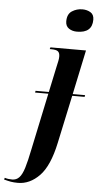

<svg xmlns="http://www.w3.org/2000/svg" viewBox="-191 -803 551 1081"><g transform="rotate(5 85.0 -262.5)"><path d="M210 -637Q183 -637 164 -650Q145 -663 145 -690Q145 -731 171.5 -748Q198 -765 230 -765Q256 -765 276 -753Q296 -741 296 -712Q296 -637 210 -637ZM-47 240Q-70 240 -87 237Q-104 234 -126 228L-123 218Q-105 224 -81 224Q-57 224 -41 207Q-25 190 -13 151Q-1 112 12 47L80 -275H5L7 -285H82L113 -431Q117 -449 120 -463Q123 -477 123 -489Q123 -509 113 -517.5Q103 -526 74 -526H66L69 -536H270L217 -285H287L285 -275H215L157 -4Q129 128 74.5 184Q20 240 -47 240Z"/></g></svg>

Font: Noto Serif Display ExtraCondensed
Style: Bold Italic
Weight: 700
Width: 2
Italic angle: -12°
Designer: Monotype Design Team
Foundry: Monotype Imaging Inc.
Version: Version 2.009